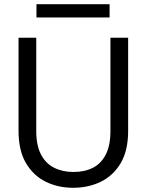

<svg xmlns="http://www.w3.org/2000/svg" viewBox="-20 -879 696 911"><path d="M327 12Q255 12 196.5 -17Q138 -46 103 -105.5Q68 -165 68 -258V-700H152V-257Q152 -189 174.5 -146Q197 -103 237 -83Q277 -63 329 -63Q382 -63 421 -83Q460 -103 482 -146Q504 -189 504 -257V-700H588V-258Q588 -165 553 -105.5Q518 -46 459 -17Q400 12 327 12ZM153 -796V-859H500V-796Z"/></svg>

Font: DM Sans 16pt
Style: Regular
Weight: 400
Version: Version 4.004;gftools[0.9.30]